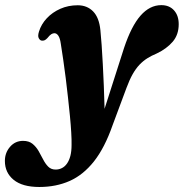

<svg xmlns="http://www.w3.org/2000/svg" viewBox="-132 -500 734 766"><path d="M363 -309Q392 -396 428.8 -437.8Q465.5 -479.5 511.5 -479.5Q543.5 -479.5 562.2 -458.8Q581 -438 581 -403.5Q581 -361.5 557 -333.5Q533 -305.5 493 -286.5Q472.5 -278 455.8 -267.5Q439 -257 424.5 -241.8Q410 -226.5 397.2 -204Q384.5 -181.5 372.5 -149L317 0Q285.5 90 242.8 144Q200 198 145.8 222Q91.5 246 25 246Q-42.5 246 -77.5 217.5Q-112.5 189 -112.5 142Q-112.5 109.5 -92 85.8Q-71.5 62 -40 62Q-16.5 62 -2.2 73.8Q12 85.5 21.8 102.2Q31.5 119 40.2 136.2Q49 153.5 60.5 165Q72 176.5 90 176.5Q103.5 176.5 115.2 170.5Q127 164.5 135.5 152.2Q144 140 148.8 121.8Q153.5 103.5 153.5 78.5Q154 58 152.2 28.2Q150.5 -1.5 147 -37.2Q143.5 -73 139.2 -111.5Q135 -150 130.2 -188.5Q125.5 -227 120.2 -262.2Q115 -297.5 110.5 -326Q107.5 -347.5 100.8 -357.5Q94 -367.5 85 -367.5Q79 -367.5 72.5 -363.5Q66 -359.5 57 -348Q51 -341.5 45.5 -339.2Q40 -337 33.5 -338Q27 -339.5 22.5 -348Q18 -356.5 23.5 -374Q32.5 -403.5 54.8 -427.2Q77 -451 108.8 -465Q140.5 -479 178 -479Q215.5 -479 239.5 -454.5Q263.5 -430 268.5 -380Q271 -356 273.5 -320.5Q276 -285 278.2 -243Q280.5 -201 282.2 -157.2Q284 -113.5 285 -72.2Q286 -31 286.5 2.5L265 -3Z"/></svg>

Font: Fraunces
Style: Bold Italic
Weight: 700
Italic angle: -16°
Version: Version 1.000;[b76b70a41]